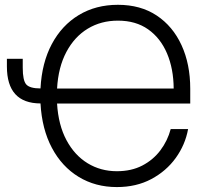

<svg xmlns="http://www.w3.org/2000/svg" viewBox="-20 -757 869 787"><path d="M459 9.8Q371.1 9.8 302.5 -32Q233.9 -73.7 192.9 -150.6Q151.9 -227.5 146 -333Q8.3 -333.5 8.3 -484.4V-516.1H73.2V-479.5Q73.2 -427.2 87.6 -410.9Q102.1 -394.5 146 -394.5Q151.4 -499.5 192.4 -576.4Q233.4 -653.3 303 -695.3Q372.6 -737.3 463.4 -737.3Q556.2 -737.3 622.3 -693.4Q688.5 -649.4 724.1 -571.8Q759.8 -494.1 759.8 -393.1V-332.5H213.9Q219.2 -244.6 252.4 -182.6Q285.6 -120.6 339.1 -87.9Q392.6 -55.2 459 -55.2Q518.6 -55.2 563.2 -78.4Q607.9 -101.6 637.5 -140.9Q667 -180.2 679.7 -228H751Q739.3 -163.6 700.4 -109.6Q661.6 -55.7 600.1 -22.9Q538.6 9.8 459 9.8ZM213.9 -394H691.9Q691.4 -475.1 664.6 -538.1Q637.7 -601.1 587.2 -636.7Q536.6 -672.4 463.4 -672.4Q394 -672.4 339.6 -639.4Q285.2 -606.4 252 -543.9Q218.8 -481.4 213.9 -394Z"/></svg>

Font: Inter Light
Style: Regular
Weight: 300
Designer: Rasmus Andersson
Foundry: rsms
Version: Version 4.000;git-a52131595